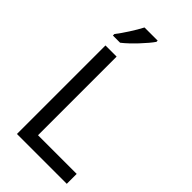

<svg xmlns="http://www.w3.org/2000/svg" viewBox="-285 -1019 1095 1095"><g transform="rotate(45 262.0 -472.0)"><path d="M288 -934V-944H182C159 -899 116 -833 87 -796V-784H145C192 -820 263 -897 288 -934ZM97 0H499V-80H187V-714H97Z"/></g></svg>

Font: Noto Sans Lycian
Style: Regular
Weight: 400
Designer: Monotype Design Team
Foundry: Monotype Imaging Inc.
Version: Version 2.002